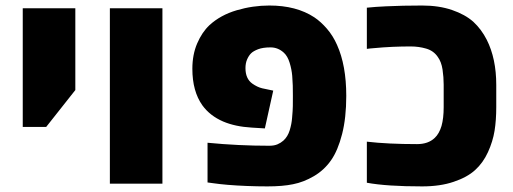

<svg xmlns="http://www.w3.org/2000/svg" viewBox="-20 -662 1849 692"><path d="M62 -204.6V-632.3H251.5V-337.4L146.5 -204.6Z M376 0V-632.3H565.4V0Z M943.8 9.8Q907.7 9.8 869.9 8.3Q832 6.8 801 4.2Q770 1.5 753.4 -1L728 -4.4V-147.5Q783.7 -142.1 839.4 -139.4Q895 -136.7 950.7 -136.7Q967.8 -136.7 980 -141.8Q992.2 -147 1001.5 -155.3Q1017.1 -169.4 1024.2 -192.6Q1031.2 -215.8 1032.7 -236.8Q1035.2 -264.6 1035.4 -279.3Q1035.6 -293.9 1035.6 -316.4Q1035.6 -338.9 1035.2 -353.5Q1034.7 -368.2 1033.2 -388.7Q1031.2 -412.1 1023.9 -435.8Q1016.6 -459.5 1003.4 -471.7Q982.4 -491.2 955.1 -491.2Q927.7 -491.2 910.4 -484.6Q893.1 -478 884.8 -469.7Q876.5 -461.4 870.6 -447.8Q864.7 -434.1 864.7 -416.5Q864.7 -378.4 889.2 -360.8Q907.2 -348.1 924.8 -343.8L964.8 -335.4L934.6 -199.2L887.2 -202.1Q827.6 -205.6 784.2 -224.1Q736.8 -244.6 709.5 -282.2Q673.3 -333 673.3 -414.1Q673.3 -465.3 690.7 -505.6Q708 -545.9 734.9 -571.3Q774.9 -607.9 833 -625Q891.1 -642.1 950.7 -642.1Q1048.3 -642.1 1112.8 -599.6Q1136.2 -584 1158.2 -558.6Q1180.2 -533.2 1194.8 -500Q1228 -426.3 1228 -316.4Q1228 -237.3 1212.9 -178.5Q1197.8 -119.6 1173.3 -84.5Q1148.4 -48.8 1111.3 -27.1Q1074.2 -5.4 1036.1 2Q999 9.8 943.8 9.8Z M1501.5 9.8Q1373.5 9.8 1302.2 -3.4V-151.4Q1377.9 -142.6 1483.4 -142.6Q1523.4 -142.6 1546.9 -165Q1563 -180.2 1571.3 -208Q1579.1 -235.8 1579.1 -275.9V-356.9Q1579.1 -383.8 1575 -411.4Q1570.8 -439 1558.1 -456.5Q1543 -479 1516.1 -486.8Q1489.3 -494.6 1460.4 -494.6Q1428.7 -494.6 1395 -493.2Q1361.3 -491.7 1325.7 -488.3Q1319.8 -487.8 1314 -487.3Q1308.1 -486.8 1302.2 -485.8V-634.3Q1317.9 -635.7 1335.2 -637.2Q1352.5 -638.7 1370.6 -639.2Q1430.2 -642.1 1501.5 -642.1Q1562 -642.1 1609.1 -626Q1656.2 -609.9 1686 -583.5Q1715.3 -556.2 1734.4 -518.6Q1768.6 -450.7 1768.6 -356V-275.9Q1768.6 -229 1762.5 -190.7Q1756.3 -152.3 1738.8 -113.8Q1721.2 -75.2 1692.4 -49.1Q1663.6 -22.9 1615.2 -6.8Q1566.9 9.8 1501.5 9.8Z"/></svg>

Font: Open Sans ExtraBold
Style: Regular
Weight: 800
Designer: Monotype Design Team
Foundry: Monotype Imaging Inc.
Version: Version 3.003; ttfautohint (v1.8.4)